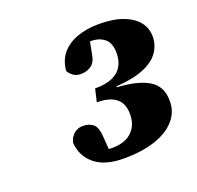

<svg xmlns="http://www.w3.org/2000/svg" viewBox="-85 -921 621 606"><g transform="rotate(-20 225.5 -618.0)"><path d="M234 -405Q171 -405 137 -433Q103 -461 100 -507Q105 -526 117.5 -536Q130 -546 147 -546Q167 -546 180.5 -535.5Q194 -525 196 -492L201 -425L152 -454Q161 -453 174 -451Q187 -449 212 -449Q237 -449 256.5 -457.5Q276 -466 288 -484.5Q300 -503 300 -530Q300 -555 290 -570.5Q280 -586 261 -593.5Q242 -601 214 -601L224 -644Q261 -644 283 -654Q305 -664 315.5 -682.5Q326 -701 326 -726Q326 -760 308 -774.5Q290 -789 264 -789Q255 -789 243 -787Q231 -785 220 -782L264 -812L252 -750Q248 -723 233 -712.5Q218 -702 199 -702Q183 -702 173 -709Q163 -716 157 -727Q160 -762 179.5 -785Q199 -808 231.5 -819.5Q264 -831 304 -831Q353 -831 385.5 -818.5Q418 -806 434.5 -785Q451 -764 451 -736Q451 -708 435 -684.5Q419 -661 383.5 -646Q348 -631 289 -627L290 -624Q359 -620 395.5 -598Q432 -576 432 -528Q433 -491 409 -463Q385 -435 340.5 -420Q296 -405 234 -405Z"/></g></svg>

Font: Source Serif 4 Black
Style: Italic
Weight: 900
Italic angle: -12°
Designer: Frank Grießhammer
Foundry: Adobe Systems Incorporated
Version: Version 4.004;hotconv 1.0.116;makeotfexe 2.5.65601